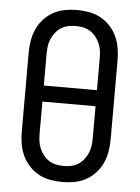

<svg xmlns="http://www.w3.org/2000/svg" viewBox="-53 -785 607 835"><g transform="rotate(5 250.0 -367.5)"><path d="M250 8Q223 8 196.5 3Q170 -2 147 -14.5Q124 -27 105.5 -47Q87 -67 76 -91Q65 -115 60.5 -141.5Q56 -168 56 -195V-540Q56 -567 60.5 -593.5Q65 -620 76 -644Q87 -668 105.5 -688Q124 -708 147 -720.5Q170 -733 196.5 -738Q223 -743 250 -743Q277 -743 303.5 -738Q330 -733 353 -720.5Q376 -708 394.5 -688Q413 -668 424 -644Q435 -620 439.5 -593.5Q444 -567 444 -540V-195Q444 -168 439.5 -141.5Q435 -115 424 -91Q413 -67 394.5 -47Q376 -27 353 -14.5Q330 -2 303.5 3Q277 8 250 8ZM134 -403H366V-540Q366 -557 364 -573.5Q362 -590 355.5 -605.5Q349 -621 338.5 -634.5Q328 -648 314 -657Q300 -666 283.5 -669.5Q267 -673 250 -673Q233 -673 216.5 -669.5Q200 -666 186 -657Q172 -648 161.5 -634.5Q151 -621 144.5 -605.5Q138 -590 136 -573.5Q134 -557 134 -540ZM250 -62Q267 -62 283.5 -65.5Q300 -69 314 -78Q328 -87 338.5 -100.5Q349 -114 355.5 -129.5Q362 -145 364 -161.5Q366 -178 366 -195V-333H134V-195Q134 -178 136 -161.5Q138 -145 144.5 -129.5Q151 -114 161.5 -100.5Q172 -87 186 -78Q200 -69 216.5 -65.5Q233 -62 250 -62Z"/></g></svg>

Font: Iosevka
Style: Regular
Weight: 400
Monospace: yes
Designer: Belleve Invis
Foundry: Belleve Invis
Version: Version 33.2.3; ttfautohint (v1.8.4)